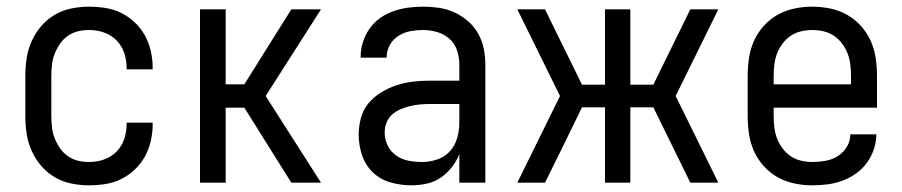

<svg xmlns="http://www.w3.org/2000/svg" viewBox="-20 -548 2707 576"><path d="M247 8Q220 8 193.5 2.5Q167 -3 144 -16.5Q121 -30 103.5 -50.5Q86 -71 75 -95.5Q64 -120 60 -146.5Q56 -173 56 -200V-320Q56 -347 60 -373.5Q64 -400 75 -424.5Q86 -449 103.5 -469.5Q121 -490 144 -503.5Q167 -517 193.5 -522.5Q220 -528 247 -528Q272 -528 297 -524Q322 -520 344 -509Q366 -498 384.5 -480.5Q403 -463 415 -441Q427 -419 432.5 -394.5Q438 -370 438 -345V-340H360V-343Q360 -366 353 -388Q346 -410 330 -426.5Q314 -443 292 -450.5Q270 -458 247 -458Q230 -458 213.5 -454Q197 -450 183 -440Q169 -430 159.5 -416Q150 -402 144 -386.5Q138 -371 136 -354Q134 -337 134 -320V-200Q134 -183 136 -166Q138 -149 144 -133.5Q150 -118 159.5 -104Q169 -90 183 -80Q197 -70 213.5 -66Q230 -62 247 -62Q270 -62 292 -69.5Q314 -77 330 -93.5Q346 -110 353 -132Q360 -154 360 -177V-180H438V-175Q438 -150 432.5 -125.5Q427 -101 415 -79Q403 -57 384.5 -39.5Q366 -22 344 -11Q322 0 297 4Q272 8 247 8Z M854 0 713 -225H657V0H580V-520H657V-295H713L854 -520H943L777 -260L943 0Z M1214 8Q1183 8 1152.5 -0.5Q1122 -9 1099.5 -30Q1077 -51 1066.5 -81.5Q1056 -112 1056 -143Q1056 -168 1062.5 -193Q1069 -218 1085 -237.5Q1101 -257 1123 -270.5Q1145 -284 1169 -292Q1193 -300 1218 -303Q1243 -306 1269 -306H1358V-355Q1358 -376 1351 -397Q1344 -418 1328 -432Q1312 -446 1291 -452Q1270 -458 1249 -458Q1230 -458 1211 -454.5Q1192 -451 1175.5 -440.5Q1159 -430 1149.5 -413Q1140 -396 1140 -377V-375H1062V-378Q1062 -401 1069 -422.5Q1076 -444 1089 -462.5Q1102 -481 1120.5 -494Q1139 -507 1160.5 -514.5Q1182 -522 1204 -525Q1226 -528 1249 -528Q1273 -528 1297 -524.5Q1321 -521 1343 -511Q1365 -501 1383.5 -485Q1402 -469 1414 -448Q1426 -427 1431 -403Q1436 -379 1436 -355V0H1358V-86Q1350 -65 1335.5 -46.5Q1321 -28 1302 -15Q1283 -2 1260 3Q1237 8 1214 8ZM1246 -62Q1269 -62 1291.5 -69.5Q1314 -77 1329.5 -94Q1345 -111 1351.5 -134Q1358 -157 1358 -180V-236H1269Q1254 -236 1239 -234.5Q1224 -233 1209.5 -229.5Q1195 -226 1181 -220Q1167 -214 1156 -204Q1145 -194 1139.5 -179.5Q1134 -165 1134 -150Q1134 -130 1143 -111.5Q1152 -93 1168.5 -81.5Q1185 -70 1205 -66Q1225 -62 1246 -62Z M1532 0 1660 -260 1532 -520H1615L1726 -294H1795V-520H1871V-294H1940L2051 -520H2135L2007 -260L2135 0H2051L1940 -226H1871V0H1795V-226H1726L1661 -93L1615 0Z M2417 8Q2390 8 2363.5 2.5Q2337 -3 2313.5 -16Q2290 -29 2271.5 -49.5Q2253 -70 2242 -94.5Q2231 -119 2227 -146Q2223 -173 2223 -200V-320Q2223 -347 2227 -374Q2231 -401 2242 -425.5Q2253 -450 2271.5 -470.5Q2290 -491 2313.5 -504Q2337 -517 2363.5 -522.5Q2390 -528 2417 -528Q2444 -528 2470.5 -522.5Q2497 -517 2520.5 -504Q2544 -491 2562.5 -470.5Q2581 -450 2592 -425.5Q2603 -401 2607 -374Q2611 -347 2611 -320V-225H2301V-200Q2301 -183 2303 -166Q2305 -149 2311 -133Q2317 -117 2327.5 -103Q2338 -89 2352 -79.5Q2366 -70 2383 -66Q2400 -62 2417 -62Q2437 -62 2456.5 -65.5Q2476 -69 2493 -79.5Q2510 -90 2520.5 -107.5Q2531 -125 2531 -145H2609Q2609 -122 2601.5 -100Q2594 -78 2580.5 -59.5Q2567 -41 2548 -27.5Q2529 -14 2507.5 -6Q2486 2 2463 5Q2440 8 2417 8ZM2533 -295V-320Q2533 -337 2531 -354Q2529 -371 2523 -387Q2517 -403 2506.5 -417Q2496 -431 2482 -440.5Q2468 -450 2451 -454Q2434 -458 2417 -458Q2400 -458 2383 -454Q2366 -450 2352 -440.5Q2338 -431 2327.5 -417Q2317 -403 2311 -387Q2305 -371 2303 -354Q2301 -337 2301 -320V-295Z"/></svg>

Font: Huly
Style: Regular
Weight: 400
Designer: Belleve Invis
Foundry: Belleve Invis
Version: Version 33.2.5; ttfautohint (v1.8.4)